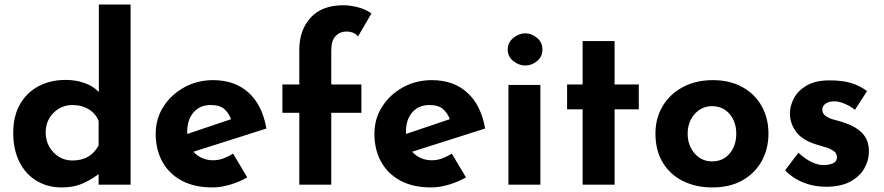

<svg xmlns="http://www.w3.org/2000/svg" viewBox="-20 -809 3871 841"><path d="M250 12Q189 12 141 -16.5Q93 -45 65.5 -99Q38 -153 38 -227Q38 -301 68 -353Q98 -405 150 -432Q202 -459 268 -459Q310 -459 348.5 -446Q387 -433 413 -406V-362V-789H552V0H412V-85L423 -55Q389 -27 347 -7.5Q305 12 250 12ZM296 -106Q338 -106 366 -122.5Q394 -139 412 -172V-279Q400 -311 369 -330Q338 -349 296 -349Q265 -349 238.5 -333.5Q212 -318 196 -291Q180 -264 180 -229Q180 -194 196 -166Q212 -138 238.5 -122Q265 -106 296 -106Z M911 12Q831 12 775.5 -18Q720 -48 691 -101Q662 -154 662 -223Q662 -289 696 -342Q730 -395 787 -426.5Q844 -458 914 -458Q1008 -458 1068.5 -403.5Q1129 -349 1147 -246L807 -138L776 -214L1022 -297L993 -284Q985 -310 964.5 -329.5Q944 -349 903 -349Q856 -349 828 -317Q800 -285 800 -231Q800 -170 833 -138.5Q866 -107 914 -107Q937 -107 958.5 -115Q980 -123 1001 -136L1063 -32Q1028 -12 987.5 0Q947 12 911 12Z M1291 0V-315H1217V-439H1291V-591Q1291 -677 1340.5 -731.5Q1390 -786 1484 -786Q1512 -786 1546.5 -777.5Q1581 -769 1607 -750L1548 -649Q1538 -662 1524.5 -666.5Q1511 -671 1499 -671Q1469 -671 1450 -651Q1431 -631 1431 -587V-439H1563V-315H1431V0Z M1869 12Q1789 12 1733.5 -18Q1678 -48 1649 -101Q1620 -154 1620 -223Q1620 -289 1654 -342Q1688 -395 1745 -426.5Q1802 -458 1872 -458Q1966 -458 2026.5 -403.5Q2087 -349 2105 -246L1765 -138L1734 -214L1980 -297L1951 -284Q1943 -310 1922.5 -329.5Q1902 -349 1861 -349Q1814 -349 1786 -317Q1758 -285 1758 -231Q1758 -170 1791 -138.5Q1824 -107 1872 -107Q1895 -107 1916.5 -115Q1938 -123 1959 -136L2021 -32Q1986 -12 1945.5 0Q1905 12 1869 12Z M2207 -437H2347V0H2207ZM2204 -592Q2204 -623 2228.5 -643Q2253 -663 2281 -663Q2309 -663 2332.5 -643Q2356 -623 2356 -592Q2356 -561 2332.5 -541.5Q2309 -522 2281 -522Q2253 -522 2228.5 -541.5Q2204 -561 2204 -592Z M2532 -629H2672V-439H2778V-330H2672V0H2532V-330H2464V-439H2532Z M2851 -224Q2851 -291 2882.5 -344Q2914 -397 2971 -427.5Q3028 -458 3102 -458Q3177 -458 3232 -427.5Q3287 -397 3316.5 -344Q3346 -291 3346 -224Q3346 -157 3316.5 -103.5Q3287 -50 3232 -19Q3177 12 3100 12Q3028 12 2971.5 -16Q2915 -44 2883 -97Q2851 -150 2851 -224ZM2992 -223Q2992 -189 3006 -161.5Q3020 -134 3044 -118Q3068 -102 3098 -102Q3147 -102 3176 -136.5Q3205 -171 3205 -223Q3205 -275 3176 -309.5Q3147 -344 3098 -344Q3068 -344 3044 -328Q3020 -312 3006 -285Q2992 -258 2992 -223Z M3598 9Q3544 9 3497.5 -10Q3451 -29 3419 -63L3477 -140Q3509 -111 3536.5 -98.5Q3564 -86 3586 -86Q3612 -86 3629 -94Q3646 -102 3646 -120Q3646 -137 3632.5 -147Q3619 -157 3598 -163.5Q3577 -170 3553 -177Q3493 -196 3466.5 -232.5Q3440 -269 3440 -312Q3440 -345 3457.5 -378.5Q3475 -412 3513.5 -434.5Q3552 -457 3613 -457Q3668 -457 3706 -446Q3744 -435 3778 -410L3725 -328Q3706 -343 3682.5 -353.5Q3659 -364 3639 -365Q3612 -366 3597 -355.5Q3582 -345 3582 -331Q3581 -312 3596.5 -301Q3612 -290 3636 -284Q3660 -278 3683 -270Q3730 -254 3758 -224.5Q3786 -195 3786 -146Q3786 -106 3765.5 -70.5Q3745 -35 3703.5 -13Q3662 9 3598 9Z"/></svg>

Font: Reem Kufi
Style: Regular
Weight: 400
Designer: Khaled Hosny
Version: Version 1.6